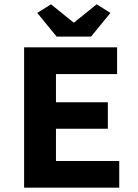

<svg xmlns="http://www.w3.org/2000/svg" viewBox="-20 -872 640 892"><path d="M92 0V-652H524V-528H240V-397H481V-274H240V-124H534V0ZM243 -702 153 -812 217 -852 321 -768H325L429 -852L493 -812L403 -702Z"/></svg>

Font: Source Code Pro ExtraLight
Style: Bold
Weight: 700
Monospace: yes
Version: Version 1.018;hotconv 1.0.116;makeotfexe 2.5.65601